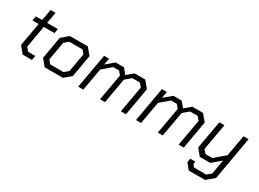

<svg xmlns="http://www.w3.org/2000/svg" viewBox="-33 -1426 3255 2409"><g transform="rotate(30 1594.0 -221.0)"><path d="M93 -94 153 -433H63L74 -498H166L195 -660H267L238 -498H393L382 -433H227L171 -115L212 -65H317L306 0H171Z M413 -93 469 -414 568 -498H828L907 -402L851 -82L754 0H490ZM724 -66 783 -115 830 -383 789 -432H597L538 -383L491 -115L532 -66Z M1064 -498H1136L1119 -403L1231 -498H1351L1414 -421L1505 -498H1660L1739 -403L1668 0H1594L1662 -383L1620 -432H1510L1428 -362L1364 0H1292L1360 -383L1318 -432H1234L1107 -324L1050 0H976Z M1901 -498H1973L1956 -403L2068 -498H2188L2251 -421L2342 -498H2497L2576 -403L2505 0H2431L2499 -383L2457 -432H2347L2265 -362L2201 0H2129L2197 -383L2155 -432H2071L1944 -324L1887 0H1813Z M3157 -498 3047 127 2939 218H2704L2636 136L2645 80H2719L2713 118L2742 152H2918L2977 103L3014 -106L2889 0H2737L2661 -92L2733 -498H2807L2739 -115L2781 -66H2881L3029 -192L3083 -498Z"/></g></svg>

Font: Chakra Petch
Style: Italic
Weight: 400
Italic angle: -10°
Designer: Katatrad Aksorn Co.,Ltd.
Foundry: Cadson Demak Co.,Ltd.
Version: Version 1.000; ttfautohint (v1.6)